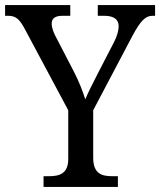

<svg xmlns="http://www.w3.org/2000/svg" viewBox="-24 -734 629 754"><path d="M147 0H439V-42H418C376 -42 342 -51 342 -115V-301L497 -595C529 -654 548 -672 575 -672H585V-714H360V-672H385C420 -672 442 -660 442 -631C442 -615 436 -592 424 -569L365 -455C344 -413 322 -372 311 -344C301 -375 286 -415 265 -455L196 -588C188 -602 179 -624 179 -641C179 -658 188 -672 221 -672H252V-714H-4V-672H8C39 -672 53 -658 74 -619L244 -301V-110C244 -51 209 -42 167 -42H147Z"/></svg>

Font: Noto Serif Ethiopic SmCn
Style: Regular
Weight: 400
Width: 4
Designer: Monotype Design Team
Foundry: Monotype Imaging Inc.
Version: Version 2.102